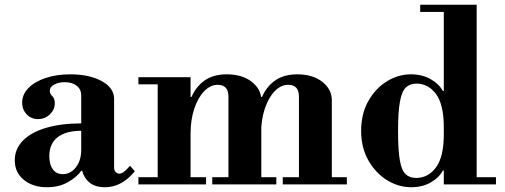

<svg xmlns="http://www.w3.org/2000/svg" viewBox="-20 -774 2122 806"><path d="M177 12Q118 12 80 -19Q42 -50 42 -101Q42 -149 76.5 -184Q111 -219 174 -237.5Q237 -256 321 -256V-373Q321 -399 302 -414Q283 -429 252 -429Q226 -429 207.5 -419Q189 -409 189 -393Q189 -380 199.5 -370.5Q210 -361 210 -340Q210 -314 189.5 -294Q169 -274 140 -274Q111 -274 92 -294Q73 -314 73 -343Q73 -377 99 -404Q125 -431 171 -446.5Q217 -462 275 -462Q355 -462 407 -433.5Q459 -405 459 -359V-68Q459 -59 465.5 -52Q472 -45 482 -45Q490 -45 499.5 -52Q509 -59 526 -78L546 -55Q491 12 421 12Q380 12 356.5 -7Q333 -26 325 -57H321Q303 -31 265.5 -9.5Q228 12 177 12ZM244 -43Q276 -43 298.5 -71.5Q321 -100 321 -146V-225Q257 -225 222 -198Q187 -171 187 -118Q187 -84 201.5 -63.5Q216 -43 244 -43Z M1235 -15V-368Q1235 -418 1190 -418Q1159 -418 1133 -391Q1107 -364 1091.5 -317.5Q1076 -271 1076 -212L1056 -367H1080Q1099 -411 1135.5 -436.5Q1172 -462 1228 -462Q1293 -462 1333 -430.5Q1373 -399 1373 -353V-15ZM561 0V-30H845V0ZM642 -15V-434H780V-15ZM871 0V-30H1140V0ZM561 -420V-450H780V-420ZM939 -15V-368Q939 -418 894 -418Q863 -418 837 -391Q811 -364 795.5 -317.5Q780 -271 780 -212L760 -367H784Q803 -411 839.5 -436.5Q876 -462 932 -462Q997 -462 1037 -430.5Q1077 -399 1077 -353V-15ZM1167 0V-30H1436V0Z M1706 12Q1653 12 1605 -17.5Q1557 -47 1526.5 -100.5Q1496 -154 1496 -225Q1496 -296 1526 -349.5Q1556 -403 1604 -432.5Q1652 -462 1705 -462Q1752 -462 1787.5 -442Q1823 -422 1839 -392H1863L1843 -240Q1843 -335 1810.5 -379Q1778 -423 1728 -423Q1701 -423 1684 -407Q1667 -391 1659 -348Q1651 -305 1651 -224Q1651 -144 1658.5 -101Q1666 -58 1683 -42.5Q1700 -27 1727 -27Q1777 -27 1810 -71Q1843 -115 1843 -210L1863 -58H1839Q1823 -28 1788 -8Q1753 12 1706 12ZM1843 0V-30H2062V0ZM1843 -15V-738H1981V-15ZM1744 -724V-754H1981V-724Z"/></svg>

Font: Libre Bodoni
Style: Bold
Weight: 700
Designer: Pablo Impallari, Rodrigo Fuenzalida
Foundry: Impallari Type
Version: Version 2.005;gftools[0.9.23]